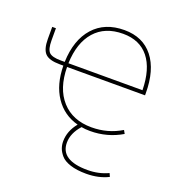

<svg xmlns="http://www.w3.org/2000/svg" viewBox="-135 -641 902 972"><g transform="rotate(20 316.0 -155.0)"><path d="M334 6Q291 54 291 105Q291 200 436 200Q496 200 547 176L555 194Q503 220 436 220Q385 220 350 208.5Q315 197 299 178Q283 159 277 141.5Q271 124 271 105Q271 50 311 1Q232 -20 187 -87Q142 -154 141 -255H121Q65 -255 43 -277Q21 -299 21 -355V-420H41V-355Q41 -307 57 -291Q73 -275 121 -275H141Q145 -395 205.5 -462.5Q266 -530 371 -530Q471 -530 526 -460.5Q581 -391 581 -265V-255H161Q162 -140 220.5 -75Q279 -10 381 -10Q469 -10 541 -54L551 -36Q473 10 381 10Q354 10 334 6ZM161 -275H560Q558 -389 509.5 -449.5Q461 -510 371 -510Q274 -510 219.5 -448.5Q165 -387 161 -275Z"/></g></svg>

Font: Mplus 1p Thin
Style: Regular
Weight: 250
Version: Version 1.061